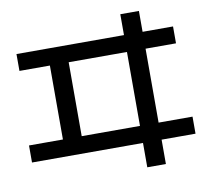

<svg xmlns="http://www.w3.org/2000/svg" viewBox="-92 -903 1184 1087"><g transform="rotate(-10 500.0 -360.0)"><path d="M668 80V-60H30V-158H225V-583H50V-680H668V-800H775V-680H950V-583H775V-158H970V-60H775V80ZM333 -158H668V-583H333Z"/></g></svg>

Font: M PLUS 2 Medium
Style: Regular
Weight: 500
Designer: Coji Morishita
Foundry: UNDERFOREST DESIGN
Version: Version 1.001